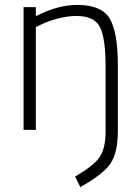

<svg xmlns="http://www.w3.org/2000/svg" viewBox="-20 -529 572 782"><path d="M126 0H76V-500H126V-463Q215 -509 295 -509Q393 -509 426.5 -454Q460 -399 460 -260V5Q460 93 430 137Q400 181 307 233L286 190Q363 145 386.5 110Q410 75 410 5V-258Q410 -374 387 -419Q364 -464 291 -464Q255 -464 214 -453Q173 -442 150 -430L126 -419Z"/></svg>

Font: TitilliumText
Style: Light
Weight: 300
Designer: Accademia di Belle Arti di Urbino and others
Foundry: Accademia di Belle Arti di Urbino and others.
Version: Version 60.001